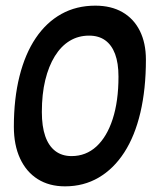

<svg xmlns="http://www.w3.org/2000/svg" viewBox="-20 -649 550 679"><path d="M210 10Q154 10 113.5 -15.5Q73 -41 51 -88.5Q29 -136 29 -201Q29 -300 49 -379.5Q69 -459 106.5 -514.5Q144 -570 197 -599.5Q250 -629 317 -629Q373 -629 413 -606Q453 -583 474.5 -540Q496 -497 496 -438Q496 -334 476.5 -251Q457 -168 419.5 -110Q382 -52 329 -21Q276 10 210 10ZM233 -97Q284 -97 321 -131Q358 -165 378.5 -228Q399 -291 399 -378Q399 -426 387 -458Q375 -490 352 -506.5Q329 -523 295 -523Q257 -523 226.5 -504.5Q196 -486 174 -450.5Q152 -415 140 -365.5Q128 -316 128 -253Q128 -202 140 -167.5Q152 -133 175.5 -115Q199 -97 233 -97Z"/></svg>

Font: Manuale
Style: Italic
Weight: 400
Italic angle: -11°
Designer: Eduardo Tunni / Pablo Cosgaya
Foundry: Eduardo Tunni / Pablo Cosgaya
Version: Version 1.002